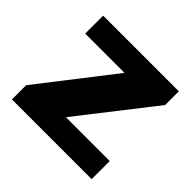

<svg xmlns="http://www.w3.org/2000/svg" viewBox="-132 -659 802 802"><g transform="rotate(45 268.5 -258.5)"><path d="M31 0H502V-107H243L500 -436V-517H53V-411H285L31 -84Z"/></g></svg>

Font: United Sans ExtraBold
Style: Regular
Weight: 800
Designer: Pablo Impallari, Rodrigo Fuenzalida (Modified by Dan O. Williams)
Version: Version 1.000;PS 001.000;hotconv 1.0.88;makeotf.lib2.5.64775